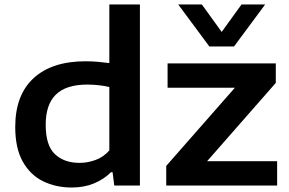

<svg xmlns="http://www.w3.org/2000/svg" viewBox="-20 -828 1290 857"><path d="M300.5 9Q229.5 9 172.2 -19Q115 -47 81.5 -106.8Q48 -166.5 48 -261Q48 -404 130 -479.2Q212 -554.5 362 -554.5Q390.5 -554.5 418 -552Q445.5 -549.5 468 -546.5V-808H604.5V0H490L482.5 -59.5H475.5Q444.5 -28 400 -9.5Q355.5 9 300.5 9ZM335 -101Q371 -101 406.2 -113.8Q441.5 -126.5 468 -156.5V-439.5Q448 -444.5 422.2 -447.5Q396.5 -450.5 369.5 -450.5Q275.5 -450.5 229.8 -406.2Q184 -362 184 -271Q184 -178.5 225.2 -139.8Q266.5 -101 335 -101ZM722 0V-87.5L1028.5 -436.5H728V-545H1211V-458L904.5 -108.5H1217V0ZM914.5 -620.5 775.5 -808H881L969.5 -685.5L1058 -808H1163.5L1024.5 -620.5Z"/></svg>

Font: Encode Sans Expanded SemiBold
Style: Regular
Weight: 600
Width: 7
Designer: Multiple Designers
Foundry: Impallari Type
Version: Version 3.000; ttfautohint (v1.8.3) -l 8 -r 50 -G 200 -x 14 